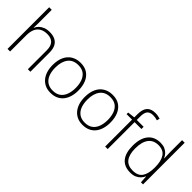

<svg xmlns="http://www.w3.org/2000/svg" viewBox="86 -1616 2478 2478"><g transform="rotate(45 1324.5 -377.5)"><path d="M135 -510Q135 -489 134 -470.5Q133 -452 132 -432H135Q148 -463 173 -487Q198 -511 234.5 -525.5Q271 -540 320 -540Q379 -540 420.5 -519.5Q462 -499 483.5 -456.5Q505 -414 505 -347V0H459V-344Q459 -425 422 -462Q385 -499 316 -499Q258 -499 217.5 -476.5Q177 -454 156 -408.5Q135 -363 135 -294V0H88V-760H135Z M1115 -266Q1115 -205 1100 -154.5Q1085 -104 1055.5 -67Q1026 -30 981.5 -10Q937 10 879 10Q823 10 780 -10Q737 -30 707 -66.5Q677 -103 661.5 -153.5Q646 -204 646 -266Q646 -351 674 -412.5Q702 -474 756 -507.5Q810 -541 884 -541Q962 -541 1013 -505.5Q1064 -470 1089.5 -408.5Q1115 -347 1115 -266ZM694 -266Q694 -196 714 -143Q734 -90 775.5 -60.5Q817 -31 880 -31Q944 -31 985.5 -60.5Q1027 -90 1047 -143.5Q1067 -197 1067 -266Q1067 -333 1048 -385.5Q1029 -438 989 -468.5Q949 -499 883 -499Q790 -499 742 -437Q694 -375 694 -266Z M1700 -266Q1700 -205 1685 -154.5Q1670 -104 1640.5 -67Q1611 -30 1566.5 -10Q1522 10 1464 10Q1408 10 1365 -10Q1322 -30 1292 -66.5Q1262 -103 1246.5 -153.5Q1231 -204 1231 -266Q1231 -351 1259 -412.5Q1287 -474 1341 -507.5Q1395 -541 1469 -541Q1547 -541 1598 -505.5Q1649 -470 1674.5 -408.5Q1700 -347 1700 -266ZM1279 -266Q1279 -196 1299 -143Q1319 -90 1360.5 -60.5Q1402 -31 1465 -31Q1529 -31 1570.5 -60.5Q1612 -90 1632 -143.5Q1652 -197 1652 -266Q1652 -333 1633 -385.5Q1614 -438 1574 -468.5Q1534 -499 1468 -499Q1375 -499 1327 -437Q1279 -375 1279 -266Z M2041 -491H1916V0H1870V-491H1770V-520L1870 -532V-592Q1870 -679 1907.5 -722Q1945 -765 2024 -765Q2051 -765 2072.5 -761Q2094 -757 2113 -751L2103 -711Q2085 -717 2064.5 -720.5Q2044 -724 2024 -724Q1967 -724 1941.5 -693.5Q1916 -663 1916 -592V-531H2041Z M2335 10Q2226 10 2169.5 -58.5Q2113 -127 2113 -258Q2113 -396 2173 -468.5Q2233 -541 2341 -541Q2387 -541 2421 -526.5Q2455 -512 2478.5 -487Q2502 -462 2514 -432H2518Q2517 -459 2515.5 -488.5Q2514 -518 2514 -544V-760H2561V0H2523L2517 -99H2514Q2501 -70 2477.5 -45Q2454 -20 2419.5 -5Q2385 10 2335 10ZM2340 -31Q2435 -31 2475 -90Q2515 -149 2515 -259V-266Q2515 -379 2474.5 -439.5Q2434 -500 2345 -500Q2255 -500 2208 -438Q2161 -376 2161 -258Q2161 -146 2205 -88.5Q2249 -31 2340 -31Z"/></g></svg>

Font: Noto Sans Oriya ExtraLight
Style: Regular
Weight: 250
Version: Version 2.003